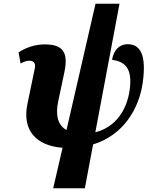

<svg xmlns="http://www.w3.org/2000/svg" viewBox="-20 -780 788 1025"><path d="M264 225H433L477 -9C637 -58 722 -197 742 -339C763 -490 728 -544 661 -544C620 -544 588 -516 578 -461C646 -451 689 -417 672 -299C657 -190 595 -100 489 -74L618 -760H490L335 -86C291 -110 274 -161 291 -240L324 -396C347 -506 311 -543 218 -543C170 -543 118 -527 79 -500L90 -441C110 -452 124 -456 137 -456C166 -456 170 -434 166 -416L127 -228C96 -83 174 -2 314 9Z"/></svg>

Font: Noto Serif ExtraCondensed Black
Style: Italic
Weight: 900
Width: 2
Italic angle: -12°
Designer: Monotype Design Team
Foundry: Monotype Imaging Inc.
Version: Version 2.014